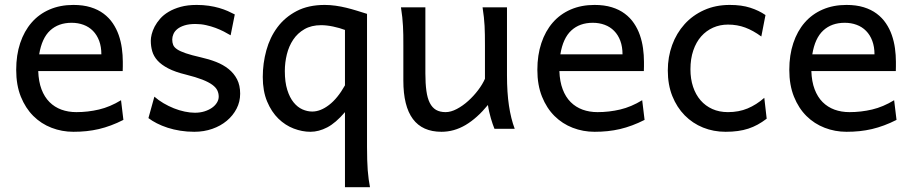

<svg xmlns="http://www.w3.org/2000/svg" viewBox="-20 -528 3744 787"><path d="M136.7 -236.8Q138.2 -193.8 150.1 -162.1Q162.1 -130.4 182.9 -109.6Q203.6 -88.9 231.7 -78.6Q259.8 -68.4 293 -68.4Q340.3 -68.4 385.7 -79.1Q431.2 -89.8 476.1 -117.2L485.8 -36.6Q460 -23.4 435.1 -14.2Q410.2 -4.9 385.3 1Q360.4 6.8 334.7 9.5Q309.1 12.2 280.8 12.2Q233.9 12.2 191.4 -4.2Q148.9 -20.5 116.7 -52.5Q84.5 -84.5 65.4 -131.8Q46.4 -179.2 46.4 -241.7Q46.4 -302.2 62.7 -351.3Q79.1 -400.4 109.4 -435.3Q139.6 -470.2 183.1 -489Q226.6 -507.8 280.8 -507.8Q320.8 -507.8 351.6 -498.3Q382.3 -488.8 404.8 -471.9Q427.2 -455.1 442.4 -432.6Q457.5 -410.2 466.6 -384.3Q475.6 -358.4 479.5 -330.3Q483.4 -302.2 483.4 -274.9V-255.9Q483.4 -243.7 482.9 -236.8ZM273.4 -434.6Q219.7 -434.6 185.5 -403.1Q151.4 -371.6 140.6 -305.2H395.5Q395.5 -336.4 386.5 -360.6Q377.4 -384.8 361.1 -401.4Q344.7 -418 322.3 -426.3Q299.8 -434.6 273.4 -434.6Z M925.3 -383.3Q913.1 -390.6 897.5 -398.7Q881.8 -406.7 863.5 -413.6Q845.2 -420.4 824.5 -425Q803.7 -429.7 781.2 -429.7Q754.4 -429.7 736.1 -423.8Q717.8 -418 706.8 -408.9Q695.8 -399.9 690.9 -388.4Q686 -377 686 -366.2Q686 -353.5 689.9 -343.8Q693.8 -334 706.3 -325.7Q718.8 -317.4 741.7 -309.6Q764.6 -301.8 803.2 -293Q836.4 -285.6 865.7 -274.2Q895 -262.7 917 -245.1Q939 -227.5 951.7 -202.9Q964.4 -178.2 964.4 -144Q964.4 -110.8 949.7 -82.5Q935.1 -54.2 909.7 -33Q884.3 -11.7 850.1 0.2Q815.9 12.2 776.4 12.2Q746.6 12.2 719 7.8Q691.4 3.4 667.2 -4.4Q643.1 -12.2 623 -22.5Q603 -32.7 588.4 -43.9L612.8 -131.8Q629.4 -117.2 650.1 -105Q670.9 -92.8 692.9 -84Q714.8 -75.2 737.1 -70.6Q759.3 -65.9 778.8 -65.9Q800.3 -65.9 818.1 -71.5Q835.9 -77.1 848.9 -86.2Q861.8 -95.2 869.1 -107.2Q876.5 -119.1 876.5 -131.8Q876.5 -145.5 870.8 -157.5Q865.2 -169.4 850.3 -180.4Q835.4 -191.4 809.3 -201.7Q783.2 -211.9 742.2 -222.2Q697.8 -232.9 669.7 -247.6Q641.6 -262.2 625.7 -279.8Q609.9 -297.4 604 -317.9Q598.1 -338.4 598.1 -361.3Q598.1 -372.6 601.8 -387.7Q605.5 -402.8 614 -419.2Q622.6 -435.5 636.5 -451.4Q650.4 -467.3 671.4 -479.7Q692.4 -492.2 720.7 -500Q749 -507.8 786.1 -507.8Q812.5 -507.8 835.7 -504.4Q858.9 -501 878.2 -495.4Q897.5 -489.7 913.6 -482.7Q929.7 -475.6 942.4 -468.8Z M1394 -405.3Q1372.1 -413.6 1345.5 -419.2Q1318.8 -424.8 1296.4 -424.8Q1256.3 -424.8 1228 -408.4Q1199.7 -392.1 1181.9 -365.5Q1164.1 -338.9 1155.8 -305.2Q1147.5 -271.5 1147.5 -236.8Q1147.5 -191.4 1157.5 -159.7Q1167.5 -127.9 1183.6 -108.2Q1199.7 -88.4 1219.7 -79.6Q1239.7 -70.8 1259.8 -70.8Q1293.5 -70.8 1328.6 -97.7Q1363.8 -124.5 1394 -178.2ZM1394 -68.4Q1356 -23.9 1321.3 -5.9Q1286.6 12.2 1252.4 12.2Q1218.8 12.2 1184.1 -1Q1149.4 -14.2 1121.1 -41.7Q1092.8 -69.3 1075 -111.8Q1057.1 -154.3 1057.1 -212.4Q1057.1 -268.6 1071.8 -321.8Q1086.4 -375 1117.2 -416.3Q1147.9 -457.5 1196 -482.7Q1244.1 -507.8 1311 -507.8Q1333 -507.8 1355.5 -504.6Q1377.9 -501.5 1399.9 -496.1Q1421.9 -490.7 1443.1 -484.1Q1464.4 -477.5 1484.4 -471.2V73.2Q1484.4 102.5 1485.1 126.2Q1485.8 149.9 1487.3 169.9Q1488.8 189.9 1491.2 206.8Q1493.7 223.6 1496.6 239.3H1394Z M2006.8 0Q2003.4 -8.3 1999.5 -19.5Q1995.6 -30.8 1991.9 -43.5Q1988.3 -56.2 1985.1 -70.1Q1981.9 -84 1980 -97.7Q1935.5 -43.5 1888.4 -15.6Q1841.3 12.2 1789.6 12.2Q1633.3 12.2 1633.3 -197.8V-341.8Q1633.3 -365.2 1633.1 -384.3Q1632.8 -403.3 1631.8 -421.1Q1630.9 -439 1628.9 -457.5Q1627 -476.1 1623.5 -498H1723.6V-227.1Q1723.6 -185.5 1727.8 -155.5Q1731.9 -125.5 1741.7 -106.2Q1751.5 -86.9 1767.3 -77.6Q1783.2 -68.4 1806.6 -68.4Q1828.1 -68.4 1852.5 -81.3Q1877 -94.2 1899.2 -114.3Q1921.4 -134.3 1939.7 -158.4Q1958 -182.6 1967.8 -205.1V-341.8Q1967.8 -365.7 1967.5 -385Q1967.3 -404.3 1966.3 -421.9Q1965.3 -439.5 1963.4 -457.5Q1961.4 -475.6 1958 -498H2058.1V-219.7Q2058.1 -148.4 2066.2 -95Q2074.2 -41.5 2089.8 0Z M2272.9 -236.8Q2274.4 -193.8 2286.4 -162.1Q2298.3 -130.4 2319.1 -109.6Q2339.8 -88.9 2367.9 -78.6Q2396 -68.4 2429.2 -68.4Q2476.6 -68.4 2522 -79.1Q2567.4 -89.8 2612.3 -117.2L2622.1 -36.6Q2596.2 -23.4 2571.3 -14.2Q2546.4 -4.9 2521.5 1Q2496.6 6.8 2470.9 9.5Q2445.3 12.2 2417 12.2Q2370.1 12.2 2327.6 -4.2Q2285.2 -20.5 2252.9 -52.5Q2220.7 -84.5 2201.7 -131.8Q2182.6 -179.2 2182.6 -241.7Q2182.6 -302.2 2199 -351.3Q2215.3 -400.4 2245.6 -435.3Q2275.9 -470.2 2319.3 -489Q2362.8 -507.8 2417 -507.8Q2457 -507.8 2487.8 -498.3Q2518.6 -488.8 2541 -471.9Q2563.5 -455.1 2578.6 -432.6Q2593.8 -410.2 2602.8 -384.3Q2611.8 -358.4 2615.7 -330.3Q2619.6 -302.2 2619.6 -274.9V-255.9Q2619.6 -243.7 2619.1 -236.8ZM2409.7 -434.6Q2356 -434.6 2321.8 -403.1Q2287.6 -371.6 2276.9 -305.2H2531.7Q2531.7 -336.4 2522.7 -360.6Q2513.7 -384.8 2497.3 -401.4Q2481 -418 2458.5 -426.3Q2436 -434.6 2409.7 -434.6Z M3122.6 -41.5Q3104 -27.3 3085.7 -17.3Q3067.4 -7.3 3047.4 -0.7Q3027.3 5.9 3004.4 9Q2981.4 12.2 2954.1 12.2Q2904.8 12.2 2861.8 -5.1Q2818.8 -22.5 2786.6 -55.2Q2754.4 -87.9 2735.8 -134.3Q2717.3 -180.7 2717.3 -239.3Q2717.3 -294.4 2735.1 -343.3Q2752.9 -392.1 2785.9 -428.7Q2818.8 -465.3 2866 -486.6Q2913.1 -507.8 2971.2 -507.8Q3020 -507.8 3055.4 -496.3Q3090.8 -484.9 3117.7 -466.3L3100.6 -378.4Q3067.4 -402.8 3034.7 -415Q3002 -427.2 2963.9 -427.2Q2931.2 -427.2 2903.1 -414.8Q2875 -402.3 2854.2 -378.9Q2833.5 -355.5 2821.8 -321.3Q2810.1 -287.1 2810.1 -244.1Q2810.1 -204.6 2820.8 -172.4Q2831.5 -140.1 2851.6 -116.9Q2871.6 -93.8 2899.9 -81.1Q2928.2 -68.4 2963.9 -68.4Q3008.3 -68.4 3044.4 -83.5Q3080.6 -98.6 3112.8 -127Z M3305.7 -236.8Q3307.1 -193.8 3319.1 -162.1Q3331.1 -130.4 3351.8 -109.6Q3372.6 -88.9 3400.6 -78.6Q3428.7 -68.4 3461.9 -68.4Q3509.3 -68.4 3554.7 -79.1Q3600.1 -89.8 3645 -117.2L3654.8 -36.6Q3628.9 -23.4 3604 -14.2Q3579.1 -4.9 3554.2 1Q3529.3 6.8 3503.7 9.5Q3478 12.2 3449.7 12.2Q3402.8 12.2 3360.4 -4.2Q3317.9 -20.5 3285.6 -52.5Q3253.4 -84.5 3234.4 -131.8Q3215.3 -179.2 3215.3 -241.7Q3215.3 -302.2 3231.7 -351.3Q3248 -400.4 3278.3 -435.3Q3308.6 -470.2 3352.1 -489Q3395.5 -507.8 3449.7 -507.8Q3489.7 -507.8 3520.5 -498.3Q3551.3 -488.8 3573.7 -471.9Q3596.2 -455.1 3611.3 -432.6Q3626.5 -410.2 3635.5 -384.3Q3644.5 -358.4 3648.4 -330.3Q3652.3 -302.2 3652.3 -274.9V-255.9Q3652.3 -243.7 3651.9 -236.8ZM3442.4 -434.6Q3388.7 -434.6 3354.5 -403.1Q3320.3 -371.6 3309.6 -305.2H3564.5Q3564.5 -336.4 3555.4 -360.6Q3546.4 -384.8 3530 -401.4Q3513.7 -418 3491.2 -426.3Q3468.8 -434.6 3442.4 -434.6Z"/></svg>

Font: Andika Cyr
Style: Regular
Weight: 400
Designer: Victor Gaultney, Annie Olsen, Julie Remington, Don Collingsworth, Eric Hays, Becca Hirsbrunner
Foundry: SIL International
Version: Version 5.000